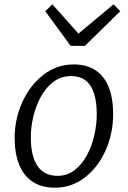

<svg xmlns="http://www.w3.org/2000/svg" viewBox="-20 -863 594 891"><path d="M235 8Q173.5 8 132 -19.2Q90.5 -46.5 69.2 -98.2Q48 -150 48 -224Q48 -310.5 84 -390Q119.5 -468 181.8 -516Q244 -564 322 -564Q382.5 -564 423.2 -537Q464 -510 484.5 -458.5Q505 -407 505 -333Q505 -245.5 471 -167Q436.5 -88.5 374.8 -40.2Q313 8 235 8ZM247 -47Q291.5 -47 325.2 -72.8Q359 -98.5 382.2 -140.5Q405.5 -182.5 417.2 -233Q429 -283.5 429 -333Q429 -389.5 416.5 -429Q404 -468.5 377.8 -489.2Q351.5 -510 310 -510Q264 -510 229 -484Q194 -458 170.5 -415.8Q147 -373.5 135 -323.5Q123 -273.5 123 -225Q123 -139 154 -93Q185 -47 247 -47ZM374 -650H308L190 -811L223 -843L344 -707L507 -843L538 -811Z"/></svg>

Font: Merriweather Sans Variable Regular
Style: Italic
Weight: 300
Italic angle: -8°
Designer: Eben Sorkin
Foundry: Eben Sorkin
Version: Version 2.001